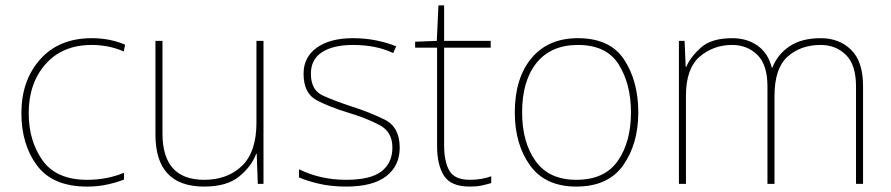

<svg xmlns="http://www.w3.org/2000/svg" viewBox="-20 -679 3289 709"><path d="M302 10Q343 10 378 2Q413 -6 438 -16V-41Q375 -15 302 -15Q188 -15 137 -87Q86 -159 86 -261Q86 -372 148.5 -442.5Q211 -513 319 -513Q348 -513 377.5 -507.5Q407 -502 437 -489L442 -514Q386 -538 319 -538Q198 -538 128.5 -460Q59 -382 59 -261Q59 -145 117 -67.5Q175 10 302 10Z M953 -528H927V-226Q927 -118 873.5 -66.5Q820 -15 734 -15Q580 -15 580 -186V-528H554V-182Q554 10 734 10Q818 10 863.5 -27.5Q909 -65 926 -111H928L932 0H953Z M1456 -134Q1456 -210 1400 -237.5Q1344 -265 1278 -286Q1217 -306 1172.5 -326Q1128 -346 1128 -407Q1128 -460 1169.5 -486.5Q1211 -513 1283 -513Q1370 -513 1432 -483L1443 -508Q1411 -521 1370.5 -529.5Q1330 -538 1283 -538Q1199 -538 1150 -503Q1101 -468 1101 -407Q1101 -334 1150 -308.5Q1199 -283 1269 -262Q1335 -242 1382 -217Q1429 -192 1429 -134Q1429 -78 1389 -46.5Q1349 -15 1258 -15Q1163 -15 1084 -54V-24Q1113 -11 1158 -0.5Q1203 10 1258 10Q1357 10 1406.5 -28.5Q1456 -67 1456 -134Z M1715 -15Q1659 -15 1639.5 -48.5Q1620 -82 1620 -143V-503H1792V-528H1620V-659H1599L1593 -528L1513 -525V-503H1594V-140Q1594 -70 1619.5 -30Q1645 10 1715 10Q1741 10 1759 6Q1777 2 1794 -3V-28Q1758 -15 1715 -15Z M2337 -264Q2337 -379 2285 -458.5Q2233 -538 2114 -538Q2004 -538 1942.5 -464Q1881 -390 1881 -264Q1881 -146 1937.5 -68Q1994 10 2108 10Q2226 10 2281.5 -69Q2337 -148 2337 -264ZM1908 -264Q1908 -381 1961.5 -447Q2015 -513 2114 -513Q2220 -513 2265 -440.5Q2310 -368 2310 -264Q2310 -155 2261.5 -85Q2213 -15 2108 -15Q2007 -15 1957.5 -84.5Q1908 -154 1908 -264Z M3011 -538Q2940 -538 2895.5 -508Q2851 -478 2832 -429H2830Q2817 -482 2778 -510Q2739 -538 2684 -538Q2607 -538 2568.5 -503.5Q2530 -469 2514 -432H2512L2508 -528H2487V0H2513V-325Q2513 -426 2563.5 -469.5Q2614 -513 2684 -513Q2739 -513 2776.5 -476.5Q2814 -440 2814 -360V0H2840V-325Q2840 -426 2888 -469.5Q2936 -513 3011 -513Q3066 -513 3103.5 -476.5Q3141 -440 3141 -360V0H3167V-361Q3167 -452 3123 -495Q3079 -538 3011 -538Z"/></svg>

Font: Noto Sans UI Thin
Style: Regular
Weight: 250
Designer: Monotype Design Team
Foundry: Monotype Imaging Inc.
Version: Version 1.901